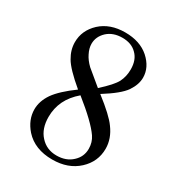

<svg xmlns="http://www.w3.org/2000/svg" viewBox="-166 -782 832 900"><g transform="rotate(30 250.0 -332.0)"><path d="M191.4 -333Q113.3 -398.4 90.8 -437.5Q67.4 -476.6 67.4 -518.6Q67.4 -582 117.2 -628.9Q168 -675.8 250 -675.8Q330.1 -675.8 378.9 -632.8Q427.7 -588.9 427.7 -533.2Q427.7 -496.1 401.4 -457Q375 -418.9 292 -367.2Q377.9 -300.8 405.3 -261.7Q442.4 -211.9 442.4 -157.2Q442.4 -86.9 389.6 -38.1Q335.9 11.7 250 11.7Q155.3 11.7 102.5 -46.9Q60.5 -94.7 60.5 -151.4Q60.5 -195.3 89.8 -238.3Q120.1 -281.2 191.4 -333ZM268.6 -385.7Q327.1 -438.5 342.8 -468.8Q358.4 -500 358.4 -538.1Q358.4 -589.8 329.1 -618.2Q300.8 -647.5 251 -647.5Q201.2 -647.5 169.9 -619.1Q138.7 -589.8 138.7 -550.8Q138.7 -526.4 152.3 -500Q164.1 -475.6 188.5 -452.1Q214.8 -429.7 268.6 -385.7ZM214.8 -315.4Q174.8 -281.2 155.3 -241.2Q135.7 -200.2 135.7 -153.3Q135.7 -89.8 169.9 -52.7Q204.1 -14.6 257.8 -14.6Q309.6 -14.6 341.8 -44.9Q374 -74.2 374 -117.2Q374 -152.3 355.5 -179.7Q320.3 -231.4 214.8 -315.4Z"/></g></svg>

Font: Griech2
Style: Regular
Weight: 400
Version: 001.007